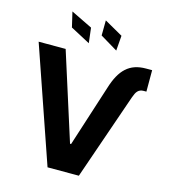

<svg xmlns="http://www.w3.org/2000/svg" viewBox="-136 -1066 1033 1173"><g transform="rotate(15 381.0 -479.5)"><path d="M23.8 -727.3H194.6L370.4 -174.7H377.1L502.1 -563.2Q516 -608.7 534.1 -641.7Q552.2 -674.7 576 -696.2Q599.8 -717.7 630.3 -728.2Q660.9 -738.6 699.9 -738.6H738.6V-603H721.2Q709.2 -603 700.3 -599.4Q691.4 -595.9 684.5 -588.8Q677.6 -581.7 672.2 -570.8Q666.9 -560 661.9 -545.5L473 0H274.9ZM175.4 -959.2 310.7 -893.1 322.1 -797.6 197.8 -863.6ZM386.7 -959.2 503.2 -893.1 495.7 -797.6 385.7 -863.6Z"/></g></svg>

Font: Cannonade
Style: Bold
Weight: 700
Designer: Rasmus Andersson
Foundry: rsms
Version: Version 3.012;git-f93a4a705